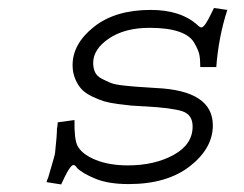

<svg xmlns="http://www.w3.org/2000/svg" viewBox="-20 -458 626 492"><path d="M528.3 -437.5 562.5 -432.6Q540 -363.3 534.2 -286.1H493.2Q493.2 -306.6 490.7 -318.4Q488.3 -330.1 477.5 -348.6Q466.8 -367.2 438 -377Q409.2 -386.7 363.3 -386.7Q299.8 -386.7 259.3 -359.4Q218.8 -332 218.8 -296.9Q218.8 -283.2 223.6 -272.9Q228.5 -262.7 240.7 -256.3Q252.9 -250 263.7 -245.6Q274.4 -241.2 297.4 -238.8Q320.3 -236.3 335.4 -235.4Q350.6 -234.4 380.9 -232.4Q525.4 -225.6 525.4 -136.7Q525.4 -78.1 466.8 -32.2Q408.2 13.7 309.6 13.7Q257.8 13.7 224.6 0Q191.4 -13.7 177.7 -27.3Q172.9 -35.2 168 -35.2Q159.2 -35.2 136.7 14.6L99.6 8.8Q99.6 4.9 103.5 -2.9Q104.5 -5.9 108.9 -21.5Q113.3 -37.1 117.2 -50.3Q121.1 -63.5 121.1 -66.4Q126 -110.4 126 -129.9Q127 -131.8 127.4 -137.2Q127.9 -142.6 127.9 -144.5L170.9 -150.4Q169.9 -101.6 178.7 -84Q190.4 -62.5 225.1 -48.3Q259.8 -34.2 307.6 -34.2Q376 -34.2 424.8 -61Q473.6 -87.9 473.6 -133.8Q473.6 -164.1 447.3 -172.9Q420.9 -181.6 350.6 -185.5Q348.6 -185.5 347.7 -185.5Q327.1 -186.5 315.9 -187.5Q304.7 -188.5 282.7 -191.4Q260.7 -194.3 247.6 -198.2Q234.4 -202.1 216.8 -210.4Q199.2 -218.8 189.5 -229Q179.7 -239.3 172.9 -255.4Q166 -271.5 166 -291Q166 -345.7 220.7 -389.2Q275.4 -432.6 366.2 -432.6Q443.4 -432.6 486.3 -393.6Q492.2 -387.7 496.1 -387.7Q504.9 -387.7 523.4 -427.7Q524.4 -429.7 526.4 -433.6Z"/></svg>

Font: Thabit-Oblique
Style: Oblique
Weight: 500
Designer: Regenerated by Nadim Shaikli
Foundry: MAK Alagha
Version: 0.01